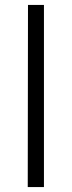

<svg xmlns="http://www.w3.org/2000/svg" viewBox="-20 -762 292 782"><path d="M93 0H159V-742H94Z"/></svg>

Font: 18Franklin Light
Style: Regular
Weight: 300
Designer: Pablo Impallari, Rodrigo Fuenzalida (Modified by Dan O. Williams)
Version: Version 0.025;PS 000.025;hotconv 1.0.88;makeotf.lib2.5.64775